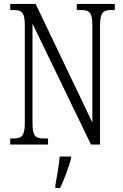

<svg xmlns="http://www.w3.org/2000/svg" viewBox="-20 -734 626 975"><path d="M32 0H224V-31H203C160 -31 145 -41 145 -111V-614L442 0H488V-603C488 -672 504 -683 546 -683H563V-714H370V-683H391C433 -683 449 -672 449 -605V-112L161 -714H32V-683H48C90 -683 106 -673 106 -605V-111C106 -41 90 -31 46 -31H32ZM261 208V221H285C305 180 330 113 341 71V61H283C279 112 269 161 261 208Z"/></svg>

Font: Noto Serif Thai ExtraCondensed Light
Style: Regular
Weight: 300
Width: 2
Designer: Monotype Design Team
Foundry: Monotype Imaging Inc.
Version: Version 2.002